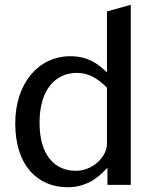

<svg xmlns="http://www.w3.org/2000/svg" viewBox="-20 -776 641 806"><path d="M431 -72V0H529V-756L429 -728V-472C391 -509 348 -540 275 -540C142 -540 44 -427 44 -258C44 -80 139 10 264 10C354 10 404 -43 431 -72ZM429 -408V-172C429 -120 372 -59 298 -59C215 -59 146 -118 146 -261C146 -399 212 -470 303 -470C352 -470 390 -447 429 -408Z"/></svg>

Font: Bisquit Text
Style: Regular
Weight: 400
Version: Version 1.004;Glyphs 3.2.3 (3260)